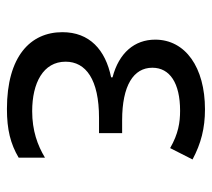

<svg xmlns="http://www.w3.org/2000/svg" viewBox="-48 -538 597 540"><g transform="rotate(90 250.0 -268.5)"><path d="M287 10C345 10 385 0 424 -23V-97C389 -76 348 -61 293 -61C214 -61 154 -92 154 -155C154 -212 204 -249 312 -249H355V-314H319C221 -314 171 -346 171 -399C171 -448 214 -477 292 -477C325 -477 357 -472 397 -449L429 -512C384 -536 341 -547 288 -547C170 -547 92 -492 92 -407C92 -349 129 -305 198 -287V-283C120 -267 71 -222 71 -146C71 -56 139 10 287 10Z"/></g></svg>

Font: Noto Sans Mono ExtraCondensed
Style: Regular
Weight: 400
Width: 2
Designer: Monotype Design Team
Foundry: Monotype Imaging Inc.
Version: Version 2.014